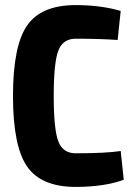

<svg xmlns="http://www.w3.org/2000/svg" viewBox="-20 -722 525 754"><path d="M277 -702Q376 -702 454 -679L442 -565Q373 -570 277 -570Q227 -570 209 -523Q191 -476 191 -345Q191 -214 209 -167Q227 -120 277 -120Q396 -120 454 -129L466 -16Q389 12 277 12Q142 12 86.5 -68Q31 -148 31 -345Q31 -542 86.5 -622Q142 -702 277 -702Z"/></svg>

Font: exo2condensed_b
Style: Bold
Weight: 700
Width: 3
Designer: Natanael Gama
Version: Version 1.001;PS 001.001;hotconv 1.0.70;makeotf.lib2.5.58329